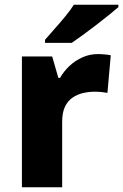

<svg xmlns="http://www.w3.org/2000/svg" viewBox="-20 -786 517 806"><path d="M391 -559Q404 -559 420 -557.5Q436 -556 445 -554L431 -396Q422 -398 408 -399.5Q394 -401 377 -401Q353 -401 329 -395.5Q305 -390 285 -376.5Q265 -363 253 -338.5Q241 -314 241 -275V0H72V-549H199L225 -459H232Q248 -487 272 -509.5Q296 -532 326.5 -545.5Q357 -559 391 -559ZM477 -756Q461 -742 436 -722Q411 -702 382.5 -680Q354 -658 327 -638.5Q300 -619 281 -606H169V-619Q185 -638 208 -663.5Q231 -689 253.5 -716.5Q276 -744 290 -766H477Z"/></svg>

Font: Noto Sans Armenian ExtraBold
Style: Regular
Weight: 800
Version: Version 2.007